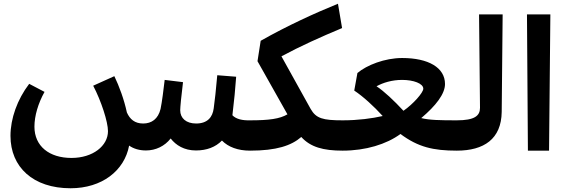

<svg xmlns="http://www.w3.org/2000/svg" viewBox="-20 -805 3025 1026"><path d="M760 -1C812 -1 860 -24 892 -65C920 -29 964 -1 1027 -1C1085 -1 1132 -19 1166 -54C1200 -19 1252 0 1316 0L1335 -12V-150L1316 -162C1276 -161 1242 -168 1222 -189V-190C1231 -265 1238 -335 1242 -395L1141 -403C1134 -323 1128 -269 1122 -226C1116 -179 1089 -145 1028 -145C975 -145 943 -173 943 -216C943 -231 949 -295 958 -366L860 -378C854 -327 846 -261 838 -223C825 -169 790 -145 745 -145C700 -145 674 -168 658 -204C643 -274 617 -344 591 -398L478 -347C521 -265 557 -154 557 -104C557 -26 477 39 362 39C243 39 164 -24 164 -128C164 -186 184 -253 218 -314L136 -357C72 -273 36 -171 36 -79C36 88 157 201 357 201C525 201 645 107 670 -27C694 -10 725 -1 760 -1Z M1316 0C1458 0 1537 -27 1590 -73C1639 -19 1707 0 1811 0L1830 -12V-150L1811 -162C1705 -162 1669 -172 1640 -223L1484 -504C1584 -558 1693 -607 1808 -655L1786 -785C1663 -735 1516 -668 1373 -587L1356 -478L1516 -194C1475 -170 1419 -162 1316 -162L1297 -150V-12Z M1811 0C1934 0 2045 -34 2120 -89C2214 -19 2295 0 2421 0L2440 -12V-150L2421 -162C2333 -162 2275 -163 2231 -174C2309 -240 2358 -303 2358 -356C2358 -444 2269 -495 2129 -495C2036 -495 1940 -457 1890 -415L1873 -321C1920 -290 1979 -236 2025 -185C1968 -172 1894 -162 1811 -162L1792 -150V-12ZM1949 -314C1950 -315 1951 -315 1951 -316ZM1992 -344C2027 -363 2074 -378 2129 -378C2189 -378 2242 -359 2242 -331C2242 -310 2188 -249 2136 -213C2086 -267 2032 -318 1992 -344Z M2421 0C2566 0 2659 -62 2661 -207L2666 -728H2540L2545 -229C2545 -186 2516 -162 2421 -162L2402 -150V-12Z M2801 0H2914L2921 -728H2796Z"/></svg>

Font: Wafeq
Style: Bold
Weight: 700
Designer: Rasmus Andersson & Azza Alameddine
Foundry: Google & TypeTogether
Version: Version 3.000;FEAKit 1.0